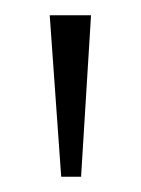

<svg xmlns="http://www.w3.org/2000/svg" viewBox="-20 -734 184 251"><path d="M60 -503H86L99 -714H45Z"/></svg>

Font: Noto Serif Ethiopic SemiCondensed ExtraLight
Style: Regular
Weight: 200
Width: 4
Designer: Monotype Design Team
Foundry: Monotype Imaging Inc.
Version: Version 2.102